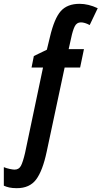

<svg xmlns="http://www.w3.org/2000/svg" viewBox="-67 -744 531 1004"><path d="M177 50 271 -391H352L372 -487H292L305 -545Q313 -584 323.5 -605.5Q334 -627 356 -627Q376 -627 402 -613L444 -701Q395 -724 349 -724Q285 -724 251 -686Q217 -648 194 -550L178 -484L110 -451L98 -391H158L64 56Q53 103 42.5 123Q32 143 9 143Q1 143 -16 139.5Q-33 136 -47 130V227Q-34 233 -18 236.5Q-2 240 21 240Q88 240 122 194.5Q156 149 177 50Z"/></svg>

Font: Noto Sans Display Condensed
Style: Bold Italic
Weight: 700
Width: 3
Designer: Monotype Design team
Foundry: Monotype Imaging Inc.
Version: 1.000